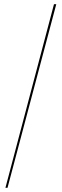

<svg xmlns="http://www.w3.org/2000/svg" viewBox="-20 -780 296 921"><path d="M6 121 239 -760H250L16 121Z"/></svg>

Font: Noto Serif Display SemiCondensed Thin
Style: Regular
Weight: 100
Width: 4
Designer: Monotype Design Team
Foundry: Monotype Imaging Inc.
Version: Version 2.009